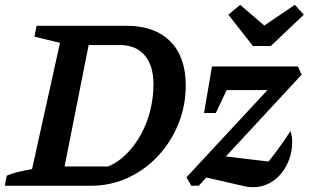

<svg xmlns="http://www.w3.org/2000/svg" viewBox="-25 -771 1284 797"><path d="M500 -664Q617 -664 681.5 -599.5Q746 -535 746 -417Q746 -331 715 -255.5Q684 -180 630 -122.5Q576 -65 505 -32.5Q434 0 353 0H-5L3 -42Q22 -50 47.5 -56.5Q73 -63 108 -69L224 -593L118 -619L127 -664ZM424 -80Q465 -97 499.5 -131.5Q534 -166 559.5 -212Q585 -258 598.5 -311.5Q612 -365 612 -421Q612 -499 575.5 -541.5Q539 -584 473 -584H343L243 -80ZM769 0 749 -35 1176 -495H1212L1227 -461L800 0ZM981 0 806 -40 884 -125 1118 -97 1063 -68Q1092 -102 1121.5 -141.5Q1151 -181 1181 -227Q1184 -216 1186 -205.5Q1188 -195 1188 -184Q1188 -132 1166.5 -88.5Q1145 -45 1108 -19.5Q1071 6 1024 6Q1003 6 981 0ZM822 -302 855 -495H962L871 -302ZM891 -397 855 -495H1212L1112 -397ZM1025 -580 923 -710 972 -751 1072 -665 1199 -751 1236 -710 1099 -580Z"/></svg>

Font: Piazzolla Thin
Style: Bold Italic
Weight: 700
Italic angle: -11.3°
Version: Version 2.005